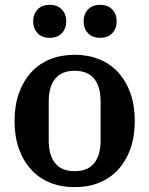

<svg xmlns="http://www.w3.org/2000/svg" viewBox="-20 -760 616 792"><path d="M288 -54Q342 -54 368.5 -87Q395 -120 395 -180V-342Q395 -402 368.5 -435Q342 -468 288 -468Q234 -468 207.5 -435Q181 -402 181 -342V-180Q181 -120 207.5 -87Q234 -54 288 -54ZM288 12Q232 12 186.5 -6.5Q141 -25 108.5 -60.5Q76 -96 58 -146.5Q40 -197 40 -261Q40 -325 58 -375.5Q76 -426 108.5 -461.5Q141 -497 186.5 -515.5Q232 -534 288 -534Q344 -534 389.5 -515.5Q435 -497 467.5 -461.5Q500 -426 518 -375.5Q536 -325 536 -261Q536 -197 518 -146.5Q500 -96 467.5 -60.5Q435 -25 389.5 -6.5Q344 12 288 12ZM185 -604Q153 -604 135 -623Q117 -642 117 -670V-674Q117 -702 135 -721Q153 -740 185 -740Q217 -740 235 -721Q253 -702 253 -674V-670Q253 -642 235 -623Q217 -604 185 -604ZM393 -604Q361 -604 343 -623Q325 -642 325 -670V-674Q325 -702 343 -721Q361 -740 393 -740Q425 -740 443 -721Q461 -702 461 -674V-670Q461 -642 443 -623Q425 -604 393 -604Z"/></svg>

Font: IBM Plex Serif SemiBold
Style: Regular
Weight: 600
Designer: Mike Abbink, Paul van der Laan, Pieter van Rosmalen
Foundry: Bold Monday
Version: Version 2.5